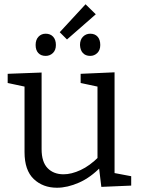

<svg xmlns="http://www.w3.org/2000/svg" viewBox="-20 -871 660 900"><path d="M247 9Q181 9 138 -32Q95 -73 95 -158V-477L105 -463L16 -482V-525L175 -531V-172Q175 -112 203 -83Q231 -54 278 -54Q315 -54 358 -74Q401 -94 443 -136L437 -118V-479L447 -463L358 -482V-525L517 -532V-49L505 -62L595 -45V-1L455 5L443 -94L454 -90Q405 -39 350.5 -15Q296 9 247 9ZM403 -609Q381 -609 368.5 -622.5Q356 -636 355 -660Q355 -685 369 -699Q383 -713 403 -713Q425 -713 437.5 -699Q450 -685 450 -660Q450 -636 436 -622.5Q422 -609 403 -609ZM194 -609Q172 -609 159.5 -622.5Q147 -636 147 -660Q147 -685 160.5 -699Q174 -713 194 -713Q216 -713 229 -699Q242 -685 242 -660Q242 -636 228 -622.5Q214 -609 194 -609ZM294 -686 260 -720 381 -851 429 -804Z"/></svg>

Font: Pack4
Style: Regular
Weight: 400
Version: Version 2.002